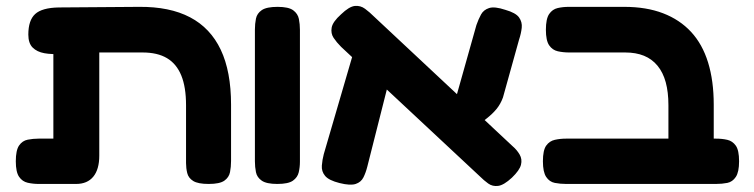

<svg xmlns="http://www.w3.org/2000/svg" viewBox="-20 -608 2529 644"><path d="M110 9Q91 9 73 5Q55 1 44 -15Q33 -31 33 -67Q33 -104 44 -120Q55 -136 73 -139.5Q91 -143 109 -143H159V-483L254 -434Q219 -430 186.5 -427.5Q154 -425 129 -429.5Q104 -434 89.5 -448.5Q75 -463 75 -492Q75 -540 98 -561Q121 -582 177 -583L446 -585Q549 -586 617.5 -550Q686 -514 720.5 -441Q755 -368 755 -257V-68Q755 -48 751.5 -30.5Q748 -13 732.5 -2Q717 9 680 9Q644 9 628 -1Q612 -11 608 -27.5Q604 -44 604 -61V-255Q604 -316 588 -355Q572 -394 540 -413Q508 -432 458 -432H313V-86Q313 -40 293 -15.5Q273 9 235 9Z M910 9Q874 9 858 -2Q842 -13 838.5 -30.5Q835 -48 835 -67V-509Q835 -528 838.5 -545.5Q842 -563 858 -574Q874 -585 911 -585Q948 -585 963.5 -573.5Q979 -562 982.5 -544.5Q986 -527 986 -508V-66Q986 -47 982 -30Q978 -13 962.5 -2Q947 9 910 9Z M1697 -12Q1670 13 1651 15.5Q1632 18 1617.5 7.5Q1603 -3 1590 -16L1124 -451Q1109 -466 1099 -481Q1089 -496 1092.5 -515.5Q1096 -535 1124 -560Q1151 -586 1170 -588Q1189 -590 1204.5 -578.5Q1220 -567 1235 -552L1700 -117Q1714 -105 1723 -89.5Q1732 -74 1727.5 -55.5Q1723 -37 1697 -12ZM1119 6Q1083 -3 1070.5 -18Q1058 -33 1059.5 -52.5Q1061 -72 1066 -91L1167 -437L1294 -373L1212 -49Q1207 -29 1199 -13Q1191 3 1173 9Q1155 15 1119 6ZM1562 -169 1500 -247 1578 -524Q1585 -544 1593.5 -559.5Q1602 -575 1620.5 -581Q1639 -587 1675 -575Q1710 -565 1721 -549.5Q1732 -534 1730 -515Q1728 -496 1721 -475L1667 -281Q1659 -259 1645.5 -242.5Q1632 -226 1611.5 -210Q1591 -194 1562 -169Z M2298 9Q2269 9 2252 0Q2235 -9 2228.5 -25Q2222 -41 2222 -61V-255Q2222 -299 2213 -332Q2204 -365 2185.5 -387.5Q2167 -410 2140 -421Q2113 -432 2077 -432H1889Q1869 -432 1851 -436Q1833 -440 1822 -456Q1811 -472 1811 -508Q1811 -545 1822 -561Q1833 -577 1850.5 -581Q1868 -585 1888 -585H2074Q2148 -585 2204 -563.5Q2260 -542 2298 -501Q2336 -460 2355 -398.5Q2374 -337 2374 -257V-68Q2374 -46 2368 -28.5Q2362 -11 2345.5 -1Q2329 9 2298 9ZM1879 9Q1859 9 1841 5.5Q1823 2 1812 -14.5Q1801 -31 1801 -67Q1801 -104 1812 -119.5Q1823 -135 1841 -139Q1859 -143 1878 -143H2382Q2402 -143 2419.5 -139Q2437 -135 2448 -119.5Q2459 -104 2459 -67Q2459 -31 2448 -14.5Q2437 2 2419.5 5.5Q2402 9 2381 9Z"/></svg>

Font: Fredoka SemiExpanded SemiBold
Style: Regular
Weight: 600
Width: 6
Designer: Ben Nathan
Foundry: Milena B. Brandão, Ben Nathan
Version: Version 2.001